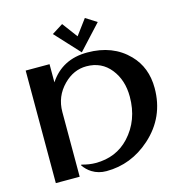

<svg xmlns="http://www.w3.org/2000/svg" viewBox="-135 -1083 1148 1215"><g transform="rotate(-15 438.5 -476.0)"><path d="M381.8 -961.9 456.5 -861.8 530.8 -961.9 603 -916 456.1 -756.8 309.1 -916ZM83 0V-737.3H239.3V-618.2Q324.2 -747.1 488.3 -747.1Q655.8 -747.1 757.3 -642.6Q842.8 -555.2 842.8 -419.4Q842.8 -229 701.7 -103Q575.2 9.8 413.1 9.8Q360.8 9.8 319.8 -15.6Q287.6 -35.6 266.1 -67.9L269.5 -71.3Q318.4 -57.6 360.4 -57.6Q495.1 -57.6 580.6 -149.4Q676.8 -252.9 676.8 -407.7Q676.8 -516.1 618.7 -589.4Q559.6 -664.1 460.4 -664.1Q376.5 -664.1 311 -598.1Q239.3 -525.9 239.3 -423.8V0Z"/></g></svg>

Font: Klaudia
Style: Bold
Weight: 700
Designer: Wojciech Kalinowski "wmk69" (wmk69@o2.pl)
Foundry: Wojciech Kalinowski "wmk69" (wmk69@o2.pl)
Version: Version 3.1.0; 2021-05-10